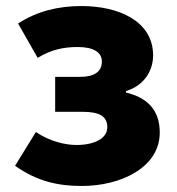

<svg xmlns="http://www.w3.org/2000/svg" viewBox="-20 -603 588 637"><path d="M252 14C380 14 510 -47 510 -163C510 -238 469 -279 398 -296V-301C462 -320 488 -373 488 -419C488 -533 374 -583 250 -583C174 -583 103 -566 40 -525L105 -411C149 -438 190 -447 238 -447C291 -447 318 -429 318 -399C318 -366 294 -348 246 -348H163V-232H255C310 -232 336 -217 336 -181C336 -143 292 -122 234 -122C196 -122 145 -134 99 -165L30 -53C105 0 175 14 252 14Z"/></svg>

Font: Noto Sans CJK JP Black
Style: Regular
Weight: 900
Designer: Ryoko NISHIZUKA (kana & ideographs); Paul D. Hunt (Latin, Greek & Cyrillic); Wenlong ZHANG (bopomofo); Sandoll Communica
Foundry: Adobe Systems Incorporated
Version: Version 1.004;PS 1.004;hotconv 1.0.82;makeotf.lib2.5.63406